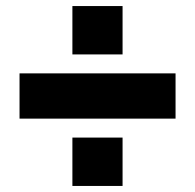

<svg xmlns="http://www.w3.org/2000/svg" viewBox="-20 -658 638 628"><path d="M380.9 -480H216.8V-638.2H380.9ZM554.2 -270H43.9V-418H554.2ZM380.9 -49.8H216.8V-208H380.9Z"/></svg>

Font: Sora ExtraBold
Style: Regular
Weight: 800
Designer: Jonathan Barnbrook, Julián Moncada
Foundry: Barnbrook Fonts
Version: Version 2.000